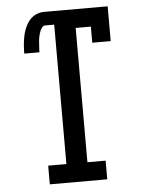

<svg xmlns="http://www.w3.org/2000/svg" viewBox="-53 -777 605 819"><g transform="rotate(-5 250.0 -367.5)"><path d="M127 0V-80H205V-677H167Q159 -677 153.5 -670.5Q148 -664 145 -657Q142 -650 140 -642.5Q138 -635 136.5 -627Q135 -619 134.5 -611.5Q134 -604 133.5 -596Q133 -588 132.5 -580.5Q132 -573 132 -565H67Q67 -583 68.5 -601.5Q70 -620 73.5 -638Q77 -656 84 -673Q91 -690 102.5 -704.5Q114 -719 131 -727Q148 -735 167 -735H439V-586H360V-655H295V-80H373V0Z"/></g></svg>

Font: Iosevka Curly Slab Medium
Style: Regular
Weight: 500
Monospace: yes
Designer: Belleve Invis
Foundry: Belleve Invis
Version: Version 22.1.2; ttfautohint (v1.8.4)